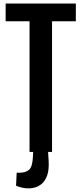

<svg xmlns="http://www.w3.org/2000/svg" viewBox="-20 -854 458 1079"><path d="M146 -734.4H11.7V-834H406.2V-734.4H272.5V0H146ZM250 -6.3 253.4 50.8Q256.3 103 244.4 133.8Q232.4 164.6 213.4 179.9Q194.3 195.3 175 200Q155.8 204.6 144 204.6Q124 204.6 107.2 201.2Q90.3 197.8 70.3 189.9L73.7 116.2Q77.6 116.7 81.8 116.7Q85.9 116.7 89.8 116.7Q123 116.7 142.8 100.3Q162.6 84 165 27.3L166.5 -6.3Z"/></svg>

Font: Fjalla One
Style: Regular
Weight: 400
Designer: Irina Smirnova, Eben Sorkin
Foundry: Sorkin Type
Version: Version 1.002; ttfautohint (v1.8.4.7-5d5b);gftools[0.9.25]